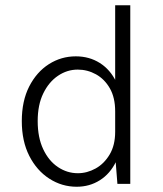

<svg xmlns="http://www.w3.org/2000/svg" viewBox="-20 -700 622 731"><path d="M272 11Q215.5 11 167.8 -19.8Q120 -50.5 91.5 -106.5Q63 -162.5 63 -239Q63 -315.5 91.2 -370.8Q119.5 -426 166.2 -455.8Q213 -485.5 268.5 -485.5Q320 -485.5 360 -460.2Q400 -435 422.5 -388.2Q445 -341.5 445 -276H418.5Q418.5 -328.5 398.2 -363.8Q378 -399 345.5 -417Q313 -435 276 -435Q235.5 -435 200.8 -411.5Q166 -388 144.8 -344.5Q123.5 -301 123.5 -239Q123.5 -176.5 144.5 -132Q165.5 -87.5 200.5 -64Q235.5 -40.5 276.5 -40.5Q311.5 -40.5 344 -58.5Q376.5 -76.5 397.5 -111.8Q418.5 -147 418.5 -198.5H445Q445 -132.5 422.2 -85.5Q399.5 -38.5 360.2 -13.8Q321 11 272 11ZM427 0 418.5 -108V-680H476V0Z"/></svg>

Font: Karla Light
Style: Regular
Weight: 300
Designer: Jonathan Pinhorn
Version: Version 2.004;gftools[0.9.33]